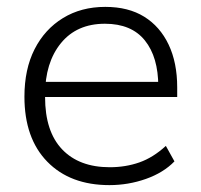

<svg xmlns="http://www.w3.org/2000/svg" viewBox="-20 -530 583 558"><path d="M298 8Q184 8 117.5 -60Q51 -128 51 -249Q51 -329 80.5 -387Q110 -445 163 -477.5Q216 -510 286 -510Q353 -510 399 -481.5Q445 -453 470 -400.5Q495 -348 495 -276V-248H95V-292H457L440 -279Q440 -364 401 -412.5Q362 -461 285 -461Q203 -461 157 -404.5Q111 -348 111 -255V-248Q111 -148 160.5 -96Q210 -44 299 -44Q345 -44 385 -58Q425 -72 462 -106L487 -61Q455 -28 404 -10Q353 8 298 8Z"/></svg>

Font: Mulish ExtraLight Light
Style: Regular
Weight: 300
Version: Version 3.603